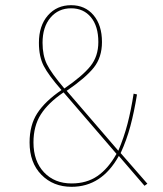

<svg xmlns="http://www.w3.org/2000/svg" viewBox="-20 -711 629 740"><path d="M373 -549Q373 -490 341.5 -450.5Q310 -411 237 -361L436 -130Q458 -182 471.5 -234Q485 -286 495 -350L508 -347Q497 -279 482.5 -225Q468 -171 445 -121L548 -3L537 5L438 -110Q372 9 256 9Q185 9 139.5 -37.5Q94 -84 94 -162Q94 -229 124 -275Q154 -321 217 -364Q167 -421 148.5 -457Q130 -493 130 -546Q130 -612 164.5 -651.5Q199 -691 254 -691Q308 -691 340.5 -652.5Q373 -614 373 -549ZM144 -546Q144 -498 160.5 -464Q177 -430 228 -370Q298 -418 328.5 -456Q359 -494 359 -549Q359 -610 330.5 -644.5Q302 -679 254 -679Q205 -679 174.5 -643Q144 -607 144 -546ZM109 -162Q109 -90 149.5 -47Q190 -4 256 -4Q314 -4 355.5 -32.5Q397 -61 429 -118L225 -355Q165 -314 137 -269.5Q109 -225 109 -162Z"/></svg>

Font: Fira Sans Compressed Hair
Style: Regular
Weight: 100
Width: 1
Designer: bBox Type GmbH & Carrois Corporate GbR & Edenspiekermann AG
Foundry: bBox Type GmbH & Carrois Corporate GbR & Edenspiekermann AG
Version: Version 4.301